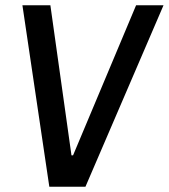

<svg xmlns="http://www.w3.org/2000/svg" viewBox="-20 -708 640 728"><path d="M167 0 65 -688H171L251 -119H257L496 -688H600L304 0Z"/></svg>

Font: Assailand Medium
Style: Italic
Weight: 500
Italic angle: -8°
Designer: Hector Gatti with collaboration of the Omnibus-Type team
Foundry: Omnibus-Type
Version: Version 0.072;October 19, 2019;FontCreator 12.0.0.2547 64-bi